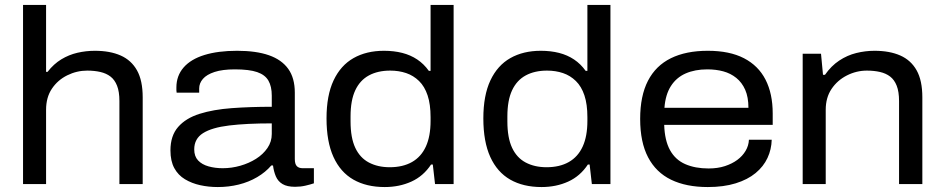

<svg xmlns="http://www.w3.org/2000/svg" viewBox="-20 -743 3810 775"><path d="M73 0V-723H166V-453H172Q197 -485 227.5 -503.5Q258 -522 292.5 -530Q327 -538 363 -538Q424 -538 467 -519Q510 -500 533 -459Q556 -418 556 -350V0H462V-335Q462 -373 452.5 -397Q443 -421 426 -434Q409 -447 385 -452.5Q361 -458 332 -458Q290 -458 251.5 -439Q213 -420 189.5 -385Q166 -350 166 -300V0Z M859 12Q822 12 788 4.5Q754 -3 726.5 -19.5Q699 -36 683.5 -64.5Q668 -93 668 -136Q668 -195 699 -230.5Q730 -266 785.5 -283.5Q841 -301 915.5 -306.5Q990 -312 1077 -312V-357Q1077 -394 1063.5 -417.5Q1050 -441 1018 -452Q986 -463 928 -463Q878 -463 846 -452.5Q814 -442 799 -424.5Q784 -407 784 -386V-369H693Q692 -374 692 -378.5Q692 -383 692 -390Q692 -437 721 -470.5Q750 -504 805 -521Q860 -538 937 -538Q1014 -538 1065.5 -520Q1117 -502 1143.5 -465Q1170 -428 1170 -369V-101Q1170 -81 1178 -72.5Q1186 -64 1202 -64H1247V-3Q1232 2 1212.5 6.5Q1193 11 1171 11Q1139 11 1120.5 0Q1102 -11 1093.5 -31Q1085 -51 1082 -75H1075Q1052 -48 1018 -28Q984 -8 943.5 2Q903 12 859 12ZM879 -64Q915 -64 950 -74Q985 -84 1013.5 -102Q1042 -120 1059.5 -145.5Q1077 -171 1077 -202V-245Q975 -245 905 -236.5Q835 -228 799.5 -205.5Q764 -183 764 -140Q764 -112 779.5 -95.5Q795 -79 821.5 -71.5Q848 -64 879 -64Z M1533 12Q1459 12 1406.5 -18Q1354 -48 1326 -109.5Q1298 -171 1298 -265Q1298 -358 1326.5 -418.5Q1355 -479 1407 -508.5Q1459 -538 1530 -538Q1570 -538 1603.5 -529.5Q1637 -521 1664 -503Q1691 -485 1711 -457H1718V-723H1811V0H1736L1727 -79H1720Q1689 -32 1640.5 -10Q1592 12 1533 12ZM1553 -68Q1606 -68 1643 -89Q1680 -110 1699 -151.5Q1718 -193 1718 -255V-270Q1718 -322 1706 -358Q1694 -394 1671.5 -416Q1649 -438 1619.5 -448Q1590 -458 1555 -458Q1505 -458 1469 -438.5Q1433 -419 1414 -378.5Q1395 -338 1395 -273V-253Q1395 -187 1414 -146.5Q1433 -106 1469 -87Q1505 -68 1553 -68Z M2166 12Q2092 12 2039.5 -18Q1987 -48 1959 -109.5Q1931 -171 1931 -265Q1931 -358 1959.5 -418.5Q1988 -479 2040 -508.5Q2092 -538 2163 -538Q2203 -538 2236.5 -529.5Q2270 -521 2297 -503Q2324 -485 2344 -457H2351V-723H2444V0H2369L2360 -79H2353Q2322 -32 2273.5 -10Q2225 12 2166 12ZM2186 -68Q2239 -68 2276 -89Q2313 -110 2332 -151.5Q2351 -193 2351 -255V-270Q2351 -322 2339 -358Q2327 -394 2304.5 -416Q2282 -438 2252.5 -448Q2223 -458 2188 -458Q2138 -458 2102 -438.5Q2066 -419 2047 -378.5Q2028 -338 2028 -273V-253Q2028 -187 2047 -146.5Q2066 -106 2102 -87Q2138 -68 2186 -68Z M2837 12Q2750 12 2689 -17.5Q2628 -47 2596 -108Q2564 -169 2564 -263Q2564 -356 2595.5 -417Q2627 -478 2688 -508Q2749 -538 2837 -538Q2925 -538 2983 -508Q3041 -478 3070 -421.5Q3099 -365 3099 -285V-239H2661Q2663 -176 2684.5 -137Q2706 -98 2746 -80.5Q2786 -63 2840 -63Q2877 -63 2906 -72.5Q2935 -82 2956 -97.5Q2977 -113 2989.5 -134Q3002 -155 3003 -179H3095Q3094 -140 3078 -105.5Q3062 -71 3030 -44.5Q2998 -18 2949.5 -3Q2901 12 2837 12ZM2662 -308H3001Q3001 -351 2988 -380.5Q2975 -410 2952 -428.5Q2929 -447 2899.5 -455Q2870 -463 2835 -463Q2785 -463 2747.5 -446.5Q2710 -430 2688 -395.5Q2666 -361 2662 -308Z M3220 0V-526H3294L3302 -441H3310Q3335 -477 3367.5 -498.5Q3400 -520 3436.5 -529Q3473 -538 3510 -538Q3571 -538 3614 -519Q3657 -500 3680 -459Q3703 -418 3703 -350V0H3609V-335Q3609 -373 3599.5 -397Q3590 -421 3573 -434Q3556 -447 3532 -452.5Q3508 -458 3479 -458Q3437 -458 3398.5 -438.5Q3360 -419 3336.5 -384Q3313 -349 3313 -300V0Z"/></svg>

Font: Archivo SemiExpanded
Style: Regular
Weight: 400
Width: 6
Designer: Hector Gatti
Foundry: Omnibus-Type
Version: Version 2.001